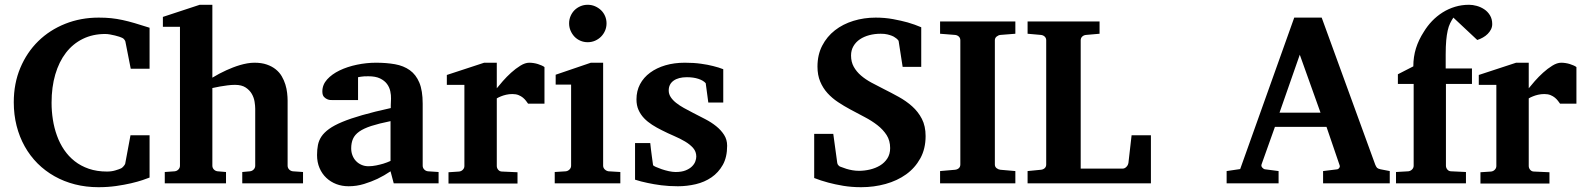

<svg xmlns="http://www.w3.org/2000/svg" viewBox="-20 -760 6566 796"><path d="M600.1 -23.9Q590.8 -20 571 -13.4Q551.3 -6.8 523.4 -0.2Q495.6 6.3 461.2 11.2Q426.8 16.1 388.2 16.1Q336.9 16.1 291 4.4Q245.1 -7.3 206.1 -29.3Q167 -51.3 135.7 -82.5Q104.5 -113.8 82.5 -153.1Q60.5 -192.4 48.8 -238.5Q37.1 -284.7 37.1 -335.9Q37.1 -414.1 64.2 -478.5Q91.3 -543 138.7 -589.4Q186 -635.7 250.5 -661.4Q314.9 -687 389.2 -687Q417.5 -687 440.9 -684.6Q464.4 -682.1 488 -677Q511.7 -671.9 538.3 -664.1Q564.9 -656.2 600.1 -645V-475.1H522L500 -586.9Q500 -589.4 496.1 -595Q492.2 -600.6 486.8 -603Q482.9 -605 474.9 -607.7Q466.8 -610.4 456.8 -612.8Q446.8 -615.2 436 -617.2Q425.3 -619.1 416 -619.1Q364.7 -619.1 323.5 -598.9Q282.2 -578.6 253.4 -541.3Q224.6 -503.9 209.2 -451.4Q193.8 -398.9 193.8 -334Q193.8 -298.8 199.2 -264.2Q204.6 -229.5 216.1 -197.8Q227.5 -166 245.8 -138.9Q264.2 -111.8 289.6 -91.8Q314.9 -71.8 348.4 -60.3Q381.8 -48.8 423.8 -48.8Q442.4 -48.8 458 -53.5Q473.6 -58.1 481.9 -62Q485.8 -63.5 491.7 -70.1Q497.6 -76.7 499 -81.1L521 -199.2H600.1Z M984.4 0V-46.9L1016.1 -49.8Q1025.4 -50.8 1031.7 -57.4Q1038.1 -64 1038.1 -73.2V-309.1Q1038.1 -321.3 1035.4 -338.4Q1032.7 -355.5 1023.9 -370.8Q1015.1 -386.2 998.5 -397.2Q981.9 -408.2 954.1 -408.2Q939 -408.2 922.6 -406Q906.2 -403.8 892.1 -401.4Q876 -398.4 860.4 -395V-73.2Q860.4 -64 866.7 -57.4Q873 -50.8 882.3 -49.8L917 -46.9V0H663.1V-46.9L704.1 -49.8Q713.4 -50.8 719.7 -57.4Q726.1 -64 726.1 -73.2V-648.9H655.3V-689.9L808.1 -740.2H860.4V-438Q888.2 -455.1 918.5 -468.8Q931.2 -474.6 945.6 -480.2Q960 -485.8 974.9 -490.2Q989.7 -494.6 1005.1 -497.3Q1020.5 -500 1035.2 -500Q1064.5 -500 1086.2 -492.4Q1107.9 -484.9 1123.3 -472.4Q1138.7 -460 1148.2 -443.6Q1157.7 -427.2 1163.1 -409.7Q1168.5 -392.1 1170.4 -374.8Q1172.4 -357.4 1172.4 -342.8V-73.2Q1172.4 -64 1178.7 -57.4Q1185.1 -50.8 1194.3 -49.8L1236.3 -46.9V0Z M1612.3 0 1599.1 -49.8Q1573.2 -32.2 1544.9 -18.6Q1520 -6.8 1489.3 2.7Q1458.5 12.2 1425.3 12.2Q1397.9 12.2 1374.3 3.2Q1350.6 -5.9 1332.8 -22.7Q1314.9 -39.6 1304.7 -63.5Q1294.4 -87.4 1294.4 -117.2Q1294.4 -139.6 1298.1 -158.7Q1301.8 -177.7 1312.7 -194.1Q1323.7 -210.4 1344.2 -225.3Q1364.7 -240.2 1398.7 -254.4Q1432.6 -268.6 1481.9 -282.7Q1531.2 -296.9 1600.1 -312V-324.2Q1600.1 -331.5 1600.6 -337.4Q1600.6 -344.2 1601.1 -351.1Q1601.6 -365.2 1598.1 -381.6Q1594.7 -397.9 1584.5 -411.9Q1574.2 -425.8 1555.7 -434.8Q1537.1 -443.8 1507.3 -443.8Q1497.1 -443.8 1489 -443.4Q1481 -442.9 1475.6 -441.9Q1469.2 -440.9 1464.4 -439.9V-345.2H1361.3Q1348.6 -344.2 1338.9 -347.7Q1330.6 -350.6 1323.5 -357.9Q1316.4 -365.2 1316.4 -380.9Q1316.4 -408.7 1336.2 -430.7Q1356 -452.6 1387.9 -468Q1419.9 -483.4 1459.7 -491.7Q1499.5 -500 1539.1 -500Q1582 -500 1617.7 -493.7Q1653.3 -487.3 1679 -469Q1704.6 -450.7 1718.5 -417.5Q1732.4 -384.3 1732.4 -330.1V-73.2Q1732.4 -64 1738.8 -57.4Q1745.1 -50.8 1754.4 -49.8L1798.3 -46.9V0ZM1599.1 -257.8Q1550.8 -248 1519.3 -237.8Q1487.8 -227.5 1469.2 -214.4Q1450.7 -201.2 1443.4 -184.3Q1436 -167.5 1436 -145Q1436 -129.4 1441.2 -116Q1446.3 -102.5 1455.8 -92.5Q1465.3 -82.5 1478.5 -76.7Q1491.7 -70.8 1507.3 -70.8Q1523.4 -70.8 1539.8 -74.2Q1556.2 -77.6 1569.3 -81.5Q1585 -86.4 1599.1 -92.8Z M2169.4 -330.1Q2166 -335 2160.9 -341.8Q2155.8 -348.6 2148.2 -355Q2140.6 -361.3 2129.9 -365.7Q2119.1 -370.1 2104.5 -370.1Q2090.3 -370.1 2078.1 -367.2Q2065.9 -364.3 2057.6 -360.8Q2047.4 -356.9 2039.6 -352.1V-71.8Q2039.6 -63 2045.7 -55.9Q2051.8 -48.8 2061.5 -48.8L2125.5 -45.9V1H1839.4V-45.9L1883.3 -48.8Q1892.6 -49.8 1898.9 -56.4Q1905.3 -63 1905.3 -71.8V-408.2H1832.5V-449.2L1987.3 -500H2039.6V-394Q2048.8 -405.8 2064.7 -423.8Q2080.6 -441.9 2099.1 -458.7Q2117.7 -475.6 2137.5 -487.8Q2157.2 -500 2174.3 -500Q2183.1 -500 2192.4 -498.5Q2201.7 -497.1 2210.2 -494.4Q2218.8 -491.7 2225.8 -488.5Q2232.9 -485.4 2237.3 -481.9V-330.1Z M2279.8 0V-46.9L2325.7 -49.8Q2334.5 -50.8 2341.1 -57.4Q2347.7 -64 2347.7 -73.2V-409.2H2283.7V-450.2L2429.7 -500H2480.5V-73.2Q2480.5 -64 2487.5 -57.4Q2494.6 -50.8 2503.4 -49.8L2551.8 -46.9V0ZM2494.6 -663.1Q2494.6 -647 2488.5 -632.8Q2482.4 -618.7 2471.7 -607.9Q2460.9 -597.2 2446.8 -591.1Q2432.6 -585 2416.5 -585Q2400.4 -585 2386.2 -591.1Q2372.1 -597.2 2361.8 -607.9Q2351.6 -618.7 2345.5 -632.8Q2339.4 -647 2339.4 -663.1Q2339.4 -679.2 2345.5 -693.4Q2351.6 -707.5 2361.8 -717.8Q2372.1 -728 2386.2 -734.1Q2400.4 -740.2 2416.5 -740.2Q2432.6 -740.2 2446.8 -734.1Q2460.9 -728 2471.7 -717.8Q2482.4 -707.5 2488.5 -693.4Q2494.6 -679.2 2494.6 -663.1Z M2978.5 -335H2916.5L2905.8 -415Q2896 -426.3 2875.5 -433.1Q2855 -439.9 2827.6 -439.9Q2792.5 -439.9 2772.5 -425.5Q2752.4 -411.1 2752.4 -384.8Q2752.4 -370.1 2760.7 -357.4Q2769 -344.7 2783.2 -333.5Q2797.4 -322.3 2815.4 -312.3Q2833.5 -302.2 2853.5 -292Q2878.4 -279.3 2903.8 -266.1Q2929.2 -252.9 2949.2 -236.8Q2969.2 -220.7 2981.9 -200.9Q2994.6 -181.2 2994.6 -155.8Q2994.6 -108.4 2976.6 -76.4Q2958.5 -44.4 2929.7 -24.7Q2900.9 -4.9 2864.3 3.7Q2827.6 12.2 2790.5 12.2Q2753.4 12.2 2721.4 8.1Q2689.5 3.9 2665 -1.5Q2636.7 -7.3 2612.8 -15.1V-167H2675.8Q2676.8 -156.7 2678.7 -141.1Q2680.7 -125.5 2682.6 -110.8Q2684.6 -93.8 2687.5 -75.2Q2688.5 -72.8 2698.7 -68.1Q2709 -63.5 2723.1 -58.6Q2737.3 -53.7 2752.9 -50.3Q2768.6 -46.9 2780.8 -46.9Q2806.2 -46.9 2822.8 -53.7Q2839.4 -60.5 2849.1 -70.3Q2858.9 -80.1 2862.8 -91.1Q2866.7 -102.1 2866.7 -110.8Q2866.7 -131.3 2853.8 -146.2Q2840.8 -161.1 2820.3 -173.3Q2799.8 -185.5 2774.2 -196.5Q2748.5 -207.5 2723.6 -220.2Q2702.6 -230.5 2683.6 -242.7Q2664.6 -254.9 2650.1 -270Q2635.7 -285.2 2627.2 -304.2Q2618.7 -323.2 2618.7 -348.1Q2618.7 -382.8 2633.5 -410.9Q2648.4 -439 2675.3 -458.7Q2702.1 -478.5 2738.8 -489.3Q2775.4 -500 2819.3 -500Q2856.4 -500 2886 -495.8Q2915.5 -491.7 2936 -486.3Q2960 -480.5 2978.5 -473.1Z M3817.4 -195.8Q3817.4 -143.1 3795.4 -103.3Q3773.4 -63.5 3736.6 -37.1Q3699.7 -10.7 3651.4 2.7Q3603 16.1 3550.3 16.1Q3510.7 16.1 3475.8 10.3Q3440.9 4.4 3414.1 -2.9Q3382.8 -11.2 3355.5 -22V-205.1H3434.6L3451.2 -84Q3452.1 -78.1 3457 -73.5Q3461.9 -68.8 3464.4 -68.8Q3476.1 -64 3488.8 -60.1Q3500 -56.6 3513.7 -54.2Q3527.3 -51.8 3541.5 -51.8Q3563.5 -51.8 3586.4 -57.1Q3609.4 -62.5 3628.2 -73.7Q3647 -85 3658.7 -103Q3670.4 -121.1 3670.4 -146Q3670.4 -177.2 3655.8 -200Q3641.1 -222.7 3617.7 -241Q3594.2 -259.3 3564.7 -274.7Q3535.2 -290 3505.4 -306.2Q3479 -320.3 3454.3 -336.7Q3429.7 -353 3410.6 -374Q3391.6 -395 3380.4 -421.9Q3369.1 -448.7 3369.1 -483.9Q3369.1 -532.7 3388.7 -570.6Q3408.2 -608.4 3441.4 -634.3Q3474.6 -660.2 3518.3 -673.6Q3562 -687 3610.4 -687Q3648.4 -687 3682.6 -680.7Q3716.8 -674.3 3743.2 -667Q3773.4 -658.2 3799.3 -647V-482.9H3722.2L3705.6 -589.8Q3705.1 -591.8 3702.9 -594.2Q3700.7 -596.7 3698.2 -599.1Q3695.3 -601.6 3691.4 -604Q3686 -608.4 3677.2 -611.8Q3669.9 -614.7 3658.7 -617.4Q3647.5 -620.1 3631.3 -620.1Q3606.4 -620.1 3584.2 -614.3Q3562 -608.4 3545.2 -597.2Q3528.3 -585.9 3518.3 -568.8Q3508.3 -551.8 3508.3 -529.8Q3508.3 -503.4 3519.5 -483.2Q3530.8 -462.9 3549.6 -446.8Q3568.4 -430.7 3592.8 -417.5Q3617.2 -404.3 3643.6 -391.1Q3674.8 -375.5 3705.8 -358.4Q3736.8 -341.3 3761.7 -319.1Q3786.6 -296.9 3802 -267.1Q3817.4 -237.3 3817.4 -195.8Z M3877.4 0V-50.8L3939.5 -56.2Q3948.7 -57.1 3955.1 -62.7Q3961.4 -68.4 3961.4 -78.1V-592.8Q3961.4 -602.5 3955.1 -608.4Q3948.7 -614.3 3939.5 -615.2L3877.4 -620.1V-670.9H4189.5V-620.1L4127.4 -615.2Q4119.1 -614.3 4111.8 -608.4Q4104.5 -602.5 4104.5 -592.8V-78.1Q4104.5 -68.4 4111.8 -62.7Q4119.1 -57.1 4127.4 -56.2L4189.5 -50.8V0Z M4240.2 0V-50.8L4295.4 -56.2Q4304.7 -57.1 4311 -62.7Q4317.4 -68.4 4317.4 -78.1V-592.8Q4317.4 -602.5 4311 -608.4Q4304.7 -614.3 4295.4 -615.2L4240.2 -620.1V-670.9H4538.6V-620.1L4482.4 -615.2Q4473.1 -614.3 4466.8 -608.4Q4460.4 -602.5 4460.4 -592.8V-61H4634.3Q4639.6 -61 4643.8 -63.5Q4647.9 -65.9 4651.1 -69.6Q4654.3 -73.2 4656 -77.1Q4657.7 -81.1 4658.2 -84L4671.4 -199.2H4751.5V0Z M5368.7 -533.2 5284.7 -293H5454.6ZM5465.3 0V-50.8L5524.4 -58.1Q5529.3 -59.1 5532.7 -64.5Q5536.1 -69.8 5533.7 -75.2L5479.5 -233.9H5265.6L5210.4 -79.1Q5207.5 -71.3 5213.4 -64.9Q5219.2 -58.6 5224.6 -58.1L5280.8 -50.8V0H5065.4V-50.8L5121.6 -59.1L5345.7 -687H5459.5L5681.6 -77.1Q5685.5 -67.9 5689.2 -64.2Q5692.9 -60.5 5703.6 -58.1L5741.7 -50.8V0Z M6166.5 -660.2Q6166.5 -648.4 6161.4 -638.2Q6156.2 -627.9 6147.7 -619.4Q6139.2 -610.8 6127.9 -604.5Q6116.7 -598.1 6104.5 -594.2L6005.4 -687Q5998 -675.8 5991.9 -663.3Q5985.8 -650.9 5981.9 -633.5Q5978 -616.2 5975.8 -592.3Q5973.6 -568.4 5973.6 -534.2V-476.1H6082.5V-412.1H5974.6V-73.2Q5974.6 -64 5980.7 -56.9Q5986.8 -49.8 5996.6 -49.8L6057.6 -46.9V0H5767.6V-46.9L5818.4 -49.8Q5827.6 -50.8 5834.2 -57.4Q5840.8 -64 5840.8 -73.2V-412.1H5775.4V-452.1L5839.4 -484.9Q5839.4 -524.4 5850.3 -559.6Q5861.3 -594.7 5882.8 -627.9Q5897.5 -652.3 5917.2 -672.9Q5937 -693.4 5960.9 -708.5Q5984.9 -723.6 6012.5 -731.9Q6040 -740.2 6070.8 -740.2Q6085.4 -740.2 6102.3 -735.6Q6119.1 -731 6133.5 -721.4Q6147.9 -711.9 6157.2 -696.5Q6166.5 -681.2 6166.5 -660.2Z M6447.8 -330.1Q6444.3 -335 6439.2 -341.8Q6434.1 -348.6 6426.5 -355Q6418.9 -361.3 6408.2 -365.7Q6397.5 -370.1 6382.8 -370.1Q6368.7 -370.1 6356.4 -367.2Q6344.2 -364.3 6335.9 -360.8Q6325.7 -356.9 6317.9 -352.1V-71.8Q6317.9 -63 6324 -55.9Q6330.1 -48.8 6339.8 -48.8L6403.8 -45.9V1H6117.7V-45.9L6161.6 -48.8Q6170.9 -49.8 6177.2 -56.4Q6183.6 -63 6183.6 -71.8V-408.2H6110.8V-449.2L6265.6 -500H6317.9V-394Q6327.1 -405.8 6343 -423.8Q6358.9 -441.9 6377.4 -458.7Q6396 -475.6 6415.8 -487.8Q6435.5 -500 6452.6 -500Q6461.4 -500 6470.7 -498.5Q6480 -497.1 6488.5 -494.4Q6497.1 -491.7 6504.2 -488.5Q6511.2 -485.4 6515.6 -481.9V-330.1Z"/></svg>

Font: Charis SIL Afr
Style: Bold
Weight: 700
Foundry: SIL International
Version: Version 5.000